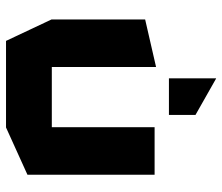

<svg xmlns="http://www.w3.org/2000/svg" viewBox="-72 -488 773 670"><g transform="rotate(-90 315.0 -152.5)"><path d="M40.7 0V-443.7L205.7 -518.5H206.7V0ZM416.6 4.9V-358.7H582.6V-33L417.6 4.9ZM206.7 -358.7V-518.5H507.8L582.6 -359.7V-358.7ZM376.2 214.5 249.5 142.7V50H377.2V214.5Z"/></g></svg>

Font: Foldit Thin
Style: Regular
Weight: 100
Designer: Sophia Tai
Foundry: Sophia Tai
Version: Version 1.003